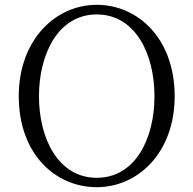

<svg xmlns="http://www.w3.org/2000/svg" viewBox="-20 -763 803 798"><path d="M142 -363C142 -540 223 -703 382 -703C542 -703 622 -540 622 -363C622 -186 542 -24 382 -24C223 -24 142 -186 142 -363ZM382 -743C211 -743 58 -598 58 -363C58 -123 210 15 382 15C555 15 706 -130 706 -363C706 -603 553 -743 382 -743Z"/></svg>

Font: Noto Serif CJK JP Light
Style: Regular
Weight: 300
Designer: Ryoko NISHIZUKA 西塚涼子 (kana & ideographs); Frank Grießhammer (Latin, Greek & Cyrillic); Wenlong ZHANG 张文龙 (bopomofo); San
Foundry: Adobe Systems Incorporated
Version: Version 1.001;PS 1.001;hotconv 16.6.54;makeotf.lib2.5.65590